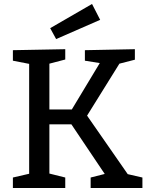

<svg xmlns="http://www.w3.org/2000/svg" viewBox="-20 -948 752 968"><path d="M309 -53V0H45V-53L127 -72V-626L45 -642V-695L309 -700V-648L229 -627V-396H342L483 -630L408 -642V-695L660 -700V-647L582 -627L419 -365L624 -70L698 -53V0H437V-53L508 -71L340 -321H229V-73ZM263 -751 233 -806 444 -928 485 -848Z"/></svg>

Font: Bitter Medium
Style: Regular
Weight: 500
Designer: Sol Matas, and Bitter project Authors
Foundry: Sol Matas
Version: Version 2.001